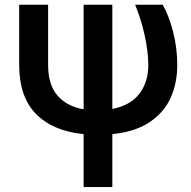

<svg xmlns="http://www.w3.org/2000/svg" viewBox="-20 -550 793 797"><path d="M179.7 -530.3V-280.3Q179.7 -197.3 219.2 -152.6Q258.8 -107.9 327.1 -96.2V-530.3H446.3V-97.7Q522.5 -112.8 559.1 -161.6Q595.7 -210.4 595.7 -280.3Q595.2 -337.9 580.1 -405.3Q564.9 -472.7 541 -530.3H655.3Q681.2 -485.4 698.5 -418.2Q715.8 -351.1 715.8 -280.3Q715.8 -206.5 689 -145.5Q662.1 -84.5 602.1 -43.7Q542 -2.9 446.3 6.8V226.6H327.1V6.8Q199.7 -5.9 129.6 -76.9Q59.6 -147.9 59.6 -281.2V-530.3Z"/></svg>

Font: Pretendard Std SemiBold
Style: Regular
Weight: 600
Designer: Base glyphs from Inter by Rasmus Andersson; Hangeul glyphs from Noto Sans CJK(Source Han Sans) by Jang Soo-young and Kan
Foundry: Kil Hyung-jin
Version: Version 1.309